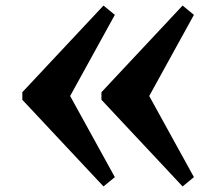

<svg xmlns="http://www.w3.org/2000/svg" viewBox="-20 -869 765 698"><path d="M643.8 -191.2 685 -225 522.5 -520 685 -815 643.8 -848.8 348.8 -533.8V-506.2ZM61.2 -506.2 356.2 -191.2 397.5 -225 235 -520 397.5 -815 356.2 -848.8 61.2 -533.8Z"/></svg>

Font: Basalte Marquee
Style: Regular
Weight: 400
Designer: Ange Degheest & Benjamin Gomez & Eugénie Bidaut
Foundry: Velvetyne Type Foundry
Version: Version 1.000;FEAKit 1.0